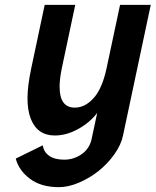

<svg xmlns="http://www.w3.org/2000/svg" viewBox="-20 -544 641 791"><path d="M225.6 -186Q225.6 -100.6 288.1 -100.6Q334.5 -100.6 372.1 -147.5Q402.8 -187 418.9 -262.2L474.6 -523.9H601.1L486.8 14.2Q479 52.7 450.7 92.3Q395 169.9 305.2 208.5Q261.2 227.1 222.7 227.1Q149.4 227.1 103.5 192.6Q57.6 158.2 44.9 109.4L156.2 54.7Q160.2 82 182.6 97.9Q205.1 113.8 244.6 113.8Q284.2 113.8 316.9 90.8Q349.1 67.9 357.4 28.8L380.4 -78.6Q349.6 -38.6 301.5 -12.2Q253.4 14.2 206.1 14.2Q133.3 14.2 106.4 -55.7Q93.3 -89.8 93.3 -139.6Q93.3 -189.5 108.4 -261.2L164.1 -523.9H290L234.4 -261.7Q226.6 -223.1 225.6 -193.4Z"/></svg>

Font: Tuffy
Style: BoldItalic
Weight: 700
Italic angle: -12°
Designer: Thatcher Ulrich, Karoly Barta, Michael Everson
Version: Version 001.271